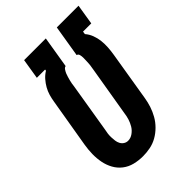

<svg xmlns="http://www.w3.org/2000/svg" viewBox="-217 -832 938 938"><g transform="rotate(-45 251.5 -363.5)"><path d="M206 8Q176 8 148 1Q120 -6 98 -23Q76 -40 62.5 -64.5Q49 -89 43.5 -117Q38 -145 38.5 -174.5Q39 -204 44 -234L87 -489Q90 -508 95.5 -527Q101 -546 111 -563.5Q121 -581 134.5 -596.5Q148 -612 166 -623L167 -630H110L127 -735H277L250 -571Q242 -570 236 -561Q230 -552 226.5 -543.5Q223 -535 220.5 -526Q218 -517 215.5 -508Q213 -499 211.5 -490Q210 -481 209 -472L167 -217Q164 -204 162.5 -191.5Q161 -179 161.5 -167Q162 -155 163.5 -143Q165 -131 170.5 -120.5Q176 -110 186 -103.5Q196 -97 208 -97Q226 -97 242 -108.5Q258 -120 267.5 -136Q277 -152 282.5 -169.5Q288 -187 290 -204L333 -460Q334 -469 336 -479Q338 -489 338.5 -499Q339 -509 339.5 -519Q340 -529 340 -539Q340 -549 337.5 -559Q335 -569 326 -571L353 -735H503L486 -630H429L427 -615Q441 -599 449 -578Q457 -557 459.5 -534.5Q462 -512 460.5 -489Q459 -466 455 -442L413 -187Q409 -162 401 -137.5Q393 -113 380 -90Q367 -67 347.5 -47.5Q328 -28 305 -15Q282 -2 256.5 3Q231 8 206 8Z"/></g></svg>

Font: Iosevka Curly Slab Extrabold
Style: Italic
Weight: 800
Italic angle: -9°
Monospace: yes
Designer: Belleve Invis
Foundry: Belleve Invis
Version: Version 22.1.2; ttfautohint (v1.8.4)